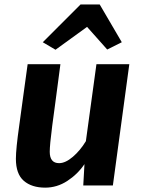

<svg xmlns="http://www.w3.org/2000/svg" viewBox="-20 -852 651 882"><path d="M187.5 10Q125.5 10 89.2 -21.5Q53 -53 53 -122.5Q53 -168 68.5 -276.5Q77.5 -342.5 87.5 -415.8Q97.5 -489 107 -557H257.5Q253 -522 246.2 -471.2Q239.5 -420.5 232.5 -367.8Q225.5 -315 220 -275Q208.5 -185.5 208.5 -155Q208.5 -102.5 251.5 -102.5Q280.5 -102.5 314.5 -131.5Q348.5 -160.5 374.5 -203.5L423 -557H574L498.5 0H362.5L368 -98Q336.5 -51.5 289.2 -20.8Q242 10 187.5 10ZM235 -623.5 176.5 -658 350 -831.5H438L539.5 -658L472.5 -624.5L380 -728.5Z"/></svg>

Font: Merriweather Sans Italic
Style: Bold
Weight: 700
Italic angle: -7.5°
Designer: Eben Sorkin
Foundry: Eben Sorkin
Version: Version 1.008; ttfautohint (v1.7.19-72a1) -l 8 -r 50 -G 200 